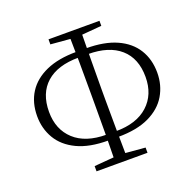

<svg xmlns="http://www.w3.org/2000/svg" viewBox="-128 -868 1022 1002"><g transform="rotate(-20 383.0 -366.5)"><path d="M49 -376Q49 -451 84 -506Q119 -561 187.5 -591.5Q256 -622 356 -622H379V-590H357Q240 -590 177.5 -534.5Q115 -479 115 -376Q115 -278 178 -220Q241 -162 357 -162H379V-130H356Q251 -130 183 -162.5Q115 -195 82 -251Q49 -307 49 -376ZM386 -130V-162H409Q524 -162 587.5 -220Q651 -278 651 -376Q651 -479 588 -534.5Q525 -590 409 -590H386V-622H410Q511 -622 579 -591.5Q647 -561 681.5 -505.5Q716 -450 716 -376Q716 -307 683 -251Q650 -195 582 -162.5Q514 -130 409 -130ZM350 0Q352 -83 352.5 -168Q353 -253 353 -336V-393Q353 -479 352.5 -563.5Q352 -648 350 -733H416Q415 -649 414 -565Q413 -481 413 -395V-336Q413 -254 414 -168.5Q415 -83 416 0ZM242 -705V-733H525V-705L395 -694H373ZM242 0V-29L374 -40H396L525 -29V0Z"/></g></svg>

Font: Source Han Serif JP VF
Style: Regular
Weight: 250
Designer: Ryoko NISHIZUKA 西塚涼子 (kana & ideographs); Frank Grießhammer (Latin, Greek & Cyrillic); Wenlong ZHANG 张文龙 (bopomofo); San
Foundry: Adobe
Version: Version 2.001;hotconv 1.1.0;makeotfexe 2.6.0